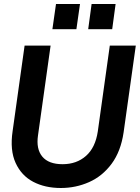

<svg xmlns="http://www.w3.org/2000/svg" viewBox="-20 -928 699 960"><path d="M284 12Q205 12 146 -19Q87 -50 58 -113.5Q29 -177 43 -272L103 -700H233L170 -251Q160 -183 191.5 -145Q223 -107 293 -107Q363 -107 410 -148.5Q457 -190 469 -271L529 -700H659L598 -266Q584 -171 538 -109Q492 -47 425.5 -17.5Q359 12 284 12ZM242 -782 260 -908H380L362 -782ZM421 -782 438 -908H558L541 -782Z"/></svg>

Font: Host Grotesk
Style: Bold Italic
Weight: 700
Italic angle: -8°
Designer: Doğukan Karapınar
Foundry: Element Type
Version: Version 1.003; ttfautohint (v1.8.4.7-5d5b)